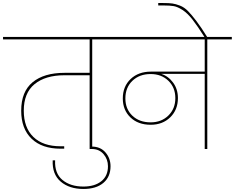

<svg xmlns="http://www.w3.org/2000/svg" viewBox="-55 -984 1551 1268"><path d="M-35 -724V-740H716V-724H554V0H537V-487H371Q245 -487 173.5 -428.5Q102 -370 102 -253Q102 -141 165.5 -79.5Q229 -18 345 -18H369V-2H345Q222 -2 153.5 -68Q85 -134 85 -253Q85 -379 160.5 -441Q236 -503 371 -503H537V-724Z M496 264Q403 264 346 215.5Q289 167 293 75H309Q305 161 357.5 204.5Q410 248 496 248Q570 248 614 213Q658 178 658 114Q658 68 629 34Q600 0 551 0H537V-16H551Q608 -16 641.5 22.5Q675 61 675 114Q675 184 627.5 224Q580 264 496 264Z M940 -176Q1011 -176 1057 -221Q1103 -266 1103 -336Q1103 -406 1057 -450.5Q1011 -495 940 -495Q866 -495 819.5 -450.5Q773 -406 773 -334Q773 -264 819 -220Q865 -176 940 -176ZM646 -724V-740H1476V-724H1314V0H1297V-496H1010Q1057 -481 1088.5 -438Q1120 -395 1120 -336Q1120 -259 1069.5 -209.5Q1019 -160 940 -160Q857 -160 806.5 -208.5Q756 -257 756 -334Q756 -413 807.5 -462Q859 -511 942 -511H1297V-724Z M1297 -737Q1249 -813 1216 -855Q1183 -897 1150.5 -918Q1118 -939 1093 -943.5Q1068 -948 1022 -948H990V-964H1022Q1061 -964 1083 -961Q1105 -958 1133.5 -947Q1162 -936 1186.5 -911Q1211 -886 1242.5 -844.5Q1274 -803 1315 -737Z"/></svg>

Font: Poppins Thin
Style: Regular
Weight: 250
Designer: Ninad Kale (Devanagari), Jonny Pinhorn (Latin)
Foundry: Indian Type Foundry
Version: Version 3.200;PS 1.000;hotconv 16.6.54;makeotf.lib2.5.65590